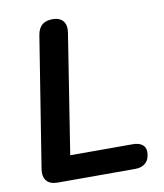

<svg xmlns="http://www.w3.org/2000/svg" viewBox="-81 -780 724 846"><g transform="rotate(-10 281.0 -356.5)"><path d="M109 0Q75 0 59.5 -18.5Q44 -37 49 -71L142 -654Q147 -684 164 -698.5Q181 -713 211 -713Q243 -713 258 -694.5Q273 -676 268 -643L184 -109H463Q491 -109 506 -97.5Q521 -86 521 -65Q521 -34 503.5 -17Q486 0 456 0Z"/></g></svg>

Font: Nunito ExtraLight
Style: Bold Italic
Weight: 700
Italic angle: -9°
Version: Version 3.602